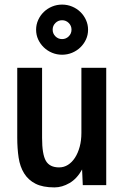

<svg xmlns="http://www.w3.org/2000/svg" viewBox="-20 -821 540 835"><path d="M55 -526H163V-221Q163 -150 179.5 -121.5Q196 -93 237 -93Q258 -93 275.5 -104Q293 -115 306 -135Q319 -155 326.5 -182.5Q334 -210 334 -243V-526H442V-16H340L337 -84Q315 -44 282.5 -25Q250 -6 217 -6Q166 -6 134.5 -22Q103 -38 85 -67Q67 -96 61 -135.5Q55 -175 55 -223ZM250 -801Q273 -801 293.5 -792.5Q314 -784 329.5 -769Q345 -754 354 -734Q363 -714 363 -692Q363 -669 354 -649.5Q345 -630 329.5 -615Q314 -600 293.5 -591.5Q273 -583 250 -583Q227 -583 206.5 -591.5Q186 -600 170.5 -615Q155 -630 146 -649.5Q137 -669 137 -692Q137 -714 146 -734Q155 -754 170.5 -769Q186 -784 206.5 -792.5Q227 -801 250 -801ZM250 -733Q233 -733 221 -721Q209 -709 209 -692Q209 -675 221 -663Q233 -651 250 -651Q267 -651 279 -663Q291 -675 291 -692Q291 -709 279 -721Q267 -733 250 -733Z"/></svg>

Font: D2Coding ligature
Style: Bold
Weight: 700
Monospace: yes
Designer: Yong-Rak Park; Jeong-Hwan Yoon; Sang-Min Lee;
Foundry: NHN Corporation
Version: Version 1.3.2; Build 20180524